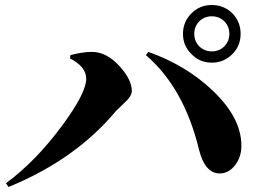

<svg xmlns="http://www.w3.org/2000/svg" viewBox="-20 -794 1040 766"><path d="M744 -578Q710 -611 710 -659Q710 -707 744 -741Q777 -774 825 -774Q873 -774 907 -741Q940 -707 940 -659Q940 -611 907 -578Q873 -544 825 -544Q777 -544 744 -578ZM775 -709Q755 -688 755 -659Q755 -630 775 -609Q796 -589 825 -589Q854 -589 875 -609Q895 -630 895 -659Q895 -688 875 -709Q854 -729 825 -729Q796 -729 775 -709ZM259 -561 261 -574Q309 -587 347 -587Q405 -587 458 -529Q506 -475 506 -431Q506 -413 485 -392Q440 -348 445 -354Q283 -158 14 -48L4 -63Q124 -152 228 -293Q324 -423 324 -480Q324 -528 259 -561ZM920 -138Q895 -103 858 -102Q798 -101 774 -197Q714 -444 562 -574L572 -587Q721 -534 826 -435Q942 -326 943 -215Q944 -171 920 -138Z"/></svg>

Font: Source Han Serif CN Heavy
Style: Regular
Weight: 900
Designer: Ryoko NISHIZUKA  (kana & ideographs); Frank Grießhammer (Latin, Greek & Cyrillic); Wenlong ZHANG  (bopomofo); Sandoll Co
Foundry: Adobe Systems Incorporated
Version: Version 1.000;PS 1;hotconv 16.6.53;makeotf.lib2.5.65590